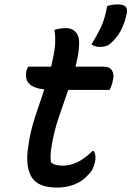

<svg xmlns="http://www.w3.org/2000/svg" viewBox="-20 -835 594 867"><path d="M404 -153Q416 -130 408 -100Q404 -82 396 -68Q388 -54 369 -36Q347 -14 313 -1Q279 12 237 12Q152 12 123 -35Q94 -82 107 -170Q116 -238 137 -302.5Q158 -367 180 -431Q129 -437 110 -459Q91 -481 100 -518Q102 -523 103.5 -526.5Q105 -530 106 -534H211Q215 -552 219 -570.5Q223 -589 226 -608Q233 -656 226 -700Q251 -708 278 -708Q307 -708 324.5 -687Q342 -666 336 -614Q334 -594 330 -574Q326 -554 321 -534H447Q476 -534 486.5 -515.5Q497 -497 489 -469Q487 -459 483.5 -449Q480 -439 475 -429H288Q267 -367 245.5 -305Q224 -243 214 -181Q209 -153 208.5 -135Q208 -117 210 -102Q221 -93 234 -90Q247 -87 265 -87Q294 -87 326 -101Q358 -115 398 -153ZM510 -815Q538 -815 547.5 -804.5Q557 -794 552 -773Q544 -732 525.5 -697Q507 -662 476 -636Q460 -623 431 -623Q408 -623 393 -635Q420 -678 437 -715Q454 -752 464 -808Q475 -811 485 -813Q495 -815 510 -815Z"/></svg>

Font: Recursive Sn Csl St Med
Style: Italic
Weight: 500
Italic angle: -15°
Version: Version 1.079;hotconv 1.0.112;makeotfexe 2.5.65598; ttfautoh